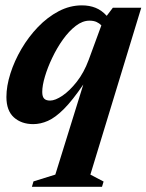

<svg xmlns="http://www.w3.org/2000/svg" viewBox="-20 -462 560 734"><path d="M191.5 205.5 298.5 -139Q257 -78 224.2 -45.2Q191.5 -12.5 163.2 0Q135 12.5 107 12.5Q62 12.5 33.2 -13.2Q4.5 -39 4.5 -91Q4.5 -133 19.8 -181Q35 -229 62 -275Q89 -321 125.2 -358.8Q161.5 -396.5 204.2 -419Q247 -441.5 293 -441.5Q322 -441.5 345.2 -432.2Q368.5 -423 388 -401.5L411.5 -432.5H520L325.5 205.5L376 232L370 252H102L108 231.5ZM141.5 -110.5Q141.5 -92.5 148.8 -85Q156 -77.5 171.5 -77.5Q191 -77.5 218.8 -96.2Q246.5 -115 273.8 -149.8Q301 -184.5 319 -233L367.5 -365Q360 -373 349 -378Q338 -383 322 -383Q295.5 -383 269.5 -363Q243.5 -343 220.5 -310.8Q197.5 -278.5 179.8 -241.2Q162 -204 151.8 -169.5Q141.5 -135 141.5 -110.5Z"/></svg>

Font: Newsreader 16pt
Style: Bold Italic
Weight: 700
Italic angle: -17°
Designer: Hugues Gentile
Foundry: Production Type
Version: Version 1.003; ttfautohint (v1.8.3)